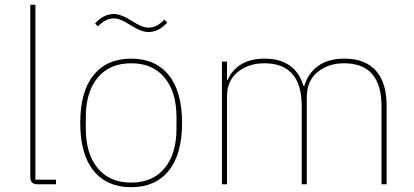

<svg xmlns="http://www.w3.org/2000/svg" viewBox="-20 -760 1709 792"><path d="M133.8 0Q105 0 105 -28.8V-740.2H126V-19H210.9V0Z M591.8 -627.9Q562 -627.9 515.1 -658.2Q476.1 -684.1 449.2 -684.1Q415.5 -684.1 383.8 -650.9L372.1 -663.1Q406.7 -702.1 450.2 -702.1Q480 -702.1 526.9 -671.9Q565.9 -646 592.8 -646Q626.5 -646 658.2 -679.2L669.9 -667Q635.3 -627.9 591.8 -627.9ZM676 -55.7Q621.1 12.2 521 12.2Q420.9 12.2 366 -55.7Q311 -123.5 311 -252.9Q311 -382.3 366 -450.2Q420.9 -518.1 521 -518.1Q621.1 -518.1 676 -450.2Q731 -382.3 731 -252.9Q731 -123.5 676 -55.7ZM708 -229V-276.9Q708 -380.4 658.9 -439.7Q609.9 -499 521 -499Q432.1 -499 383.1 -439.7Q334 -380.4 334 -276.9V-229Q334 -125.5 383.1 -66.2Q432.1 -6.8 521 -6.8Q609.9 -6.8 658.9 -66.2Q708 -125.5 708 -229Z M895.5 0V-505.9H916.5V-430.2H919.4Q934.6 -468.3 972.7 -493.2Q1010.7 -518.1 1072.8 -518.1Q1134.8 -518.1 1175.5 -489.3Q1216.3 -460.4 1231.4 -405.8H1235.4Q1250.5 -457.5 1292 -487.8Q1333.5 -518.1 1401.4 -518.1Q1485.8 -518.1 1530.3 -468.8Q1574.7 -419.4 1574.7 -325.2V0H1553.7V-321.8Q1553.7 -499 1399.4 -499Q1334 -499 1289.8 -462.6Q1245.6 -426.3 1245.6 -359.9V0H1224.6V-321.8Q1224.6 -499 1070.3 -499Q1005.4 -499 960.9 -463.1Q916.5 -427.2 916.5 -361.8V0Z"/></svg>

Font: Anuphan Thin
Style: Regular
Weight: 250
Designer: Mike Abbink, Paul van der Laan, Pieter van Rosmalen, Mint Tantisuwanna
Foundry: Bold Monday; Cadson Demak
Version: Version 3.002;hotconv 1.0.109;makeotfexe 2.5.65596